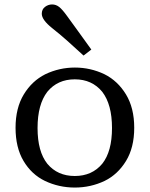

<svg xmlns="http://www.w3.org/2000/svg" viewBox="-20 -830 674 864"><path d="M214 -704Q168 -741 168 -768Q168 -788 182.5 -799Q197 -810 214.5 -810Q232 -810 246.5 -798.5Q261 -787 282.5 -757Q304 -727 331.5 -689.5Q359 -652 391 -607L356 -580Q315 -618 281 -648Q247 -678 214 -704ZM193 -417Q149 -360 149 -254Q149 -148 193 -93Q239 -38 316.5 -38Q394 -38 440 -93Q484 -148 484 -254Q484 -360 440 -417Q394 -473 316.5 -473Q239 -473 193 -417ZM184 -496Q247 -526 317 -526Q387 -526 450 -496Q510 -466 547 -405Q584 -344 584 -255Q584 -166 547 -105.5Q510 -45 451 -16Q388 14 316.5 14Q245 14 182 -16Q122 -45 86 -105.5Q50 -166 50 -255Q50 -344 87 -405Q124 -466 184 -496Z"/></svg>

Font: Early Summer Mincho Screen
Style: Regular
Weight: 400
Designer: GuiWonder
Version: Version 1.002